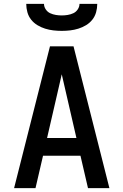

<svg xmlns="http://www.w3.org/2000/svg" viewBox="-20 -975 640 995"><path d="M53 0 239 -735H361L547 0H436L397 -168H203L164 0ZM376 -260 323 -490Q317 -515 311.5 -540Q306 -565 300 -590Q294 -565 288.5 -540Q283 -515 277 -490L224 -260ZM300 -815Q278 -815 256.5 -817.5Q235 -820 214 -826.5Q193 -833 174 -844.5Q155 -856 141.5 -873Q128 -890 122 -911.5Q116 -933 116 -955H208Q208 -940 217 -926.5Q226 -913 240 -906.5Q254 -900 269.5 -897.5Q285 -895 300 -895Q315 -895 330.5 -897.5Q346 -900 360 -906.5Q374 -913 383 -926.5Q392 -940 392 -955H484Q484 -933 478 -911.5Q472 -890 458.5 -873Q445 -856 426 -844.5Q407 -833 386 -826.5Q365 -820 343.5 -817.5Q322 -815 300 -815Z"/></svg>

Font: Iosevka Semibold Extended
Style: Regular
Weight: 600
Width: 7
Monospace: yes
Designer: Belleve Invis
Foundry: Belleve Invis
Version: Version 32.5.0; ttfautohint (v1.8.4)